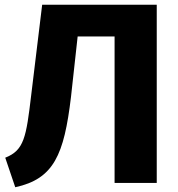

<svg xmlns="http://www.w3.org/2000/svg" viewBox="-20 -768 747 806"><path d="M157 -748 111 -369C90 -191 81 -137 2 -106L44 18C206 -17 249 -118 278 -361L306 -615H461V0H638V-748Z"/></svg>

Font: Glow Sans SC Normal ExtraBold
Style: Regular
Weight: 800
Designer: Ryoko NISHIZUKA (kana, bopomofo & ideographs); Paul D. Hunt (Latin, Greek & Cyrillic); Sandoll Communications, Soo-young
Version: Version 0.93